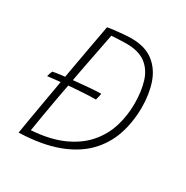

<svg xmlns="http://www.w3.org/2000/svg" viewBox="-156 -794 911 940"><g transform="rotate(30 299.5 -324.0)"><path d="M320.5 -316Q294 -316 260 -314.2Q226 -312.5 189.5 -309.5Q153 -306.5 118.5 -303Q84 -299.5 56 -296Q57.5 -303 61.2 -313.2Q65 -323.5 67 -327.5Q78.5 -330.5 111.8 -334.8Q145 -339 187 -343.2Q229 -347.5 267.8 -350.5Q306.5 -353.5 329 -353.5Q328.5 -350 326.2 -338.8Q324 -327.5 320.5 -316ZM73.5 13.5Q77.5 -13 85.8 -60.8Q94 -108.5 104.5 -168.8Q115 -229 126.5 -294Q138 -359 149 -420.8Q160 -482.5 169.2 -533Q178.5 -583.5 184.2 -614.8Q190 -646 190.5 -649.5Q200.5 -652 224.8 -655Q249 -658 276.2 -660.2Q303.5 -662.5 322 -662.5Q399.5 -662.5 446.2 -626.5Q493 -590.5 513.8 -529.8Q534.5 -469 534.5 -395.5Q534.5 -311 509.8 -238.2Q485 -165.5 430.8 -110.5Q376.5 -55.5 288.5 -23.2Q200.5 9 73.5 13.5ZM119.5 -26.5Q225.5 -34 297.5 -66.8Q369.5 -99.5 413 -150.2Q456.5 -201 475.5 -263Q494.5 -325 494.5 -391.5Q494.5 -461.5 478.2 -514.8Q462 -568 422.5 -598Q383 -628 312.5 -628Q298 -628 272.2 -626.8Q246.5 -625.5 229.5 -624.5Q210.5 -528.5 190.8 -426Q171 -323.5 152.8 -221.8Q134.5 -120 119.5 -26.5Z"/></g></svg>

Font: Grandstander Thin
Style: Italic
Weight: 100
Italic angle: -15°
Designer: Tyler Finck
Foundry: Etcetera Type Co
Version: Version 1.200